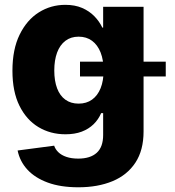

<svg xmlns="http://www.w3.org/2000/svg" viewBox="-20 -564 727 798"><path d="M305.7 214.4Q231.4 214.4 178.5 194.8Q125.5 175.3 94 141.1Q62.5 106.9 53.2 61.5L205.1 41.5Q210 56.6 222.7 68.8Q235.4 81.1 256.1 88.1Q276.9 95.2 305.2 95.2Q355.5 95.2 382.1 71Q408.7 46.9 408.7 -2.9V-93.8H400.4Q389.2 -67.4 368.9 -47.6Q348.6 -27.8 319.6 -16.8Q290.5 -5.9 252 -5.9Q189.5 -5.9 139.6 -35.9Q89.8 -65.9 60.8 -124.5Q31.7 -183.1 31.7 -270Q31.7 -359.4 61.8 -420.4Q91.8 -481.4 141.6 -512.7Q191.4 -543.9 251.5 -543.9Q291.5 -543.9 321.3 -531Q351.1 -518.1 372.1 -496.6Q393.1 -475.1 405.3 -449.2H408.7V-535.6H576.7V-17.6Q576.7 60.5 542.7 112.1Q508.8 163.6 447.8 189Q386.7 214.4 305.7 214.4ZM306.6 -133.3Q339.4 -133.3 362.5 -149.9Q385.7 -166.5 398.2 -197.5Q410.6 -228.5 410.6 -271Q410.6 -314 398.2 -345.7Q385.7 -377.4 362.5 -394.5Q339.4 -411.6 306.6 -411.6Q274.4 -411.6 251.7 -394.3Q229 -377 217.3 -345.5Q205.6 -314 205.6 -271Q205.6 -228 217.3 -197Q229 -166 251.7 -149.7Q274.4 -133.3 306.6 -133.3ZM312.5 -246.1V-307.6H668.9V-246.1Z"/></svg>

Font: Inter 20pt ExtraBold
Style: Regular
Weight: 800
Version: Version 4.001;git-66647c0bb